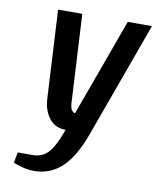

<svg xmlns="http://www.w3.org/2000/svg" viewBox="-81 -563 685 836"><g transform="rotate(10 261.5 -145.0)"><path d="M127 210Q100 210 75.5 203.5Q51 197 34 190L43 143H109Q134 143 154.5 132.5Q175 122 193.5 93Q212 64 231 10Q185 10 158.5 -23.5Q132 -57 129 -110L108 -500H215L236 -110Q238 -83 246.5 -75.5Q255 -68 259 -68L416 -500H523L338 10Q300 115 248.5 162.5Q197 210 127 210Z"/></g></svg>

Font: Cuprum SemiBold
Style: Italic
Weight: 600
Italic angle: -10°
Version: Version 3.000